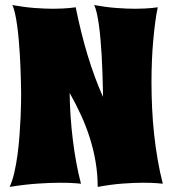

<svg xmlns="http://www.w3.org/2000/svg" viewBox="-20 -733 686 763"><path d="M301.8 -2.9Q292.5 -3.9 279.8 -4.9Q269 -5.9 253.9 -6.3Q238.8 -6.8 219.2 -6.8Q181.2 -6.8 130.1 -3.4Q79.1 0 18.1 9.8Q28.8 -12.2 36.6 -45.9Q44.4 -79.6 49.6 -117.9Q54.7 -156.2 57.6 -195.8Q60.5 -235.4 62 -269.5Q63.5 -303.7 63.7 -328.6Q64 -353.5 64 -362.8Q64 -364.7 63.7 -377.9Q63.5 -391.1 63 -412.1Q62.5 -433.1 61.5 -460.2Q60.5 -487.3 58.8 -516.6Q57.1 -545.9 54.4 -575.7Q51.8 -605.5 48.1 -631.8Q44.4 -658.2 39.8 -679.4Q35.2 -700.7 28.8 -712.9Q78.1 -704.1 118.7 -701.2Q159.2 -698.2 190.9 -698.2Q212.4 -698.2 229.2 -699.2Q246.1 -700.2 257.3 -701.2Q270.5 -702.6 280.8 -704.1Q301.8 -600.6 328.6 -512.2Q355.5 -423.8 389.2 -348.1V-368.2Q387.7 -447.8 383.8 -516.6Q381.8 -545.9 379.4 -575.7Q377 -605.5 373.3 -631.8Q369.6 -658.2 365 -679.4Q360.4 -700.7 354 -712.9Q402.8 -704.1 444.1 -701.2Q485.4 -698.2 517.1 -698.2Q538.6 -698.2 555.4 -699.2Q572.3 -700.2 583.5 -701.2Q596.7 -702.6 606.9 -704.1Q601.1 -676.8 596.7 -643.1Q592.3 -609.4 588.9 -571.3Q585.4 -533.2 583.7 -491.2Q582 -449.2 582 -404.8Q582 -354.5 584.5 -302.5Q586.9 -250.5 592.5 -199Q598.1 -147.5 606.7 -97.9Q615.2 -48.3 627 -2.9Q618.2 -3.9 606 -4.9Q595.7 -5.9 581.1 -6.3Q566.4 -6.8 547.9 -6.8Q512.7 -6.8 466.8 -3.4Q420.9 0 368.2 9.8Q368.2 -40.5 360.1 -88.6Q352.1 -136.7 337.4 -183.3Q322.8 -230 302.2 -274.9Q281.7 -319.8 256.8 -363.8Q257.3 -317.9 260.5 -271Q263.7 -224.1 269.3 -178.2Q274.9 -132.3 283 -88.1Q291 -43.9 301.8 -2.9Z"/></svg>

Font: Spicy Rice
Style: Regular
Weight: 400
Version: Version 1.000